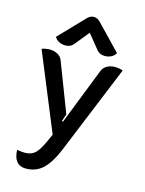

<svg xmlns="http://www.w3.org/2000/svg" viewBox="-140 -846 858 1137"><g transform="rotate(15 288.5 -277.0)"><path d="M55 115Q83 120 103 120Q143 120 166.5 97.5Q190 75 217 14L235 -26L40 -500Q47 -504 62.5 -506.5Q78 -509 89 -509Q115 -509 136.5 -497.5Q158 -486 166 -465L282 -163L267 -119L274 -116L411 -465Q420 -486 441 -497.5Q462 -509 488 -509Q499 -509 514.5 -506.5Q530 -504 537 -500L313 47Q279 129 237 169Q195 209 132 209Q96 209 76 185Q56 161 55 115ZM169 -556Q149 -556 131 -565Q113 -574 104 -591L253 -746Q270 -763 291 -763Q312 -763 329 -746L478 -591Q469 -574 451 -565Q433 -556 413 -556Q381 -556 364 -576L291 -666L218 -576Q201 -556 169 -556Z"/></g></svg>

Font: K2D SemiBold
Style: Regular
Weight: 600
Designer: Katatrad Aksorn Co.,Ltd.
Foundry: Cadson Demak Co.,Ltd.
Version: Version 1.000; ttfautohint (v1.6)